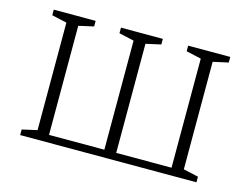

<svg xmlns="http://www.w3.org/2000/svg" viewBox="-81 -694 1081 828"><g transform="rotate(15 459.0 -280.0)"><path d="M252 -560V-535L185 -520V-33H432V-520L365 -535V-560H552V-535L485 -520V-33H732V-520L665 -535V-560H853V-535L785 -520V-40L852 -25V0H65V-25L132 -40V-520L65 -535V-560Z"/></g></svg>

Font: Spectral SC ExtraLight
Style: Regular
Weight: 275
Designer: Jean-Baptiste Levee
Foundry: Production Type
Version: Version 2.001